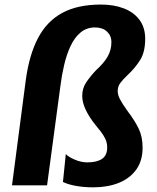

<svg xmlns="http://www.w3.org/2000/svg" viewBox="-20 -794 671 822"><path d="M379.8 8Q337.9 8 303.7 1.6Q269.5 -4.8 249.5 -15L261.7 -134.3Q274.1 -121.5 301.1 -110.1Q328.2 -98.8 353.4 -98.8Q394.3 -98.8 416.6 -113.7Q438.9 -128.6 438.9 -162.8Q438.9 -183.4 430.4 -200.5Q422 -217.6 410.7 -231.7Q399.4 -245.8 390.4 -257Q362.7 -290.9 347.3 -323.2Q332 -355.6 332 -383.1Q332 -416 349 -441.3Q366.1 -466.7 391.3 -493.5Q424.2 -523 440.6 -551.3Q457 -579.6 457 -614.5Q457 -640.7 438.2 -658.6Q419.4 -676.5 386.8 -676.5Q350.7 -676.5 324.9 -654.9Q299.1 -633.4 282.1 -596.9Q265 -560.5 254.6 -515.6Q244.1 -470.7 238.3 -423.5L181.5 -0.5H31.4L90.7 -453.5Q105.4 -560.1 143 -631.5Q180.6 -702.9 246.5 -738.7Q312.5 -774.5 412.2 -774.5Q467.5 -774.5 510.3 -758Q553.1 -741.5 577.3 -708.8Q601.6 -676.1 601.6 -627.8Q601.6 -571.5 580.1 -537.2Q558.6 -502.8 527.1 -473.5Q504.9 -452.5 494.4 -437.8Q483.9 -423.1 483.9 -403.6Q483.9 -387.7 494 -368.5Q504.1 -349.3 525.8 -319Q556.9 -277.9 573.7 -243.3Q590.5 -208.7 590.5 -162.2Q590.5 -105.7 563.2 -67.8Q535.8 -29.9 488.2 -10.9Q440.6 8 379.8 8Z"/></svg>

Font: Merriweather Sans Variable Regular
Style: Italic
Weight: 300
Italic angle: -8°
Designer: Eben Sorkin
Foundry: Eben Sorkin
Version: Version 2.001